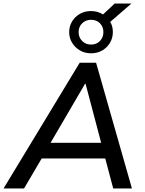

<svg xmlns="http://www.w3.org/2000/svg" viewBox="-42 -1057 816 1077"><path d="M-22 0 405 -705H497L698 0H593L541 -196L580 -168H158L207 -194L93 0ZM435 -587 230 -236 208 -256H558L531 -235L438 -587ZM469 -758Q434 -758 406.5 -774Q379 -790 362.5 -817Q346 -844 346 -877Q346 -910 362.5 -937Q379 -964 406.5 -979.5Q434 -995 469 -995Q488 -995 505 -990Q522 -985 536 -976L601 -1037H695L576 -934Q584 -922 587.5 -907.5Q591 -893 591 -877Q591 -844 575 -817Q559 -790 531.5 -774Q504 -758 469 -758ZM469 -807Q499 -807 518.5 -827Q538 -847 538 -877Q538 -907 518.5 -926.5Q499 -946 469 -946Q439 -946 419 -926.5Q399 -907 399 -877Q399 -847 419 -827Q439 -807 469 -807Z"/></svg>

Font: Nunito Sans 10pt SemiBold
Style: Italic
Weight: 600
Italic angle: -9°
Designer: Vernon Adams
Foundry: Vernon Adams
Version: Version 3.101;gftools[0.9.27]